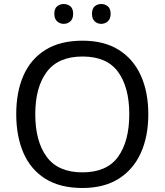

<svg xmlns="http://www.w3.org/2000/svg" viewBox="-20 -928 821 958"><path d="M720 -358Q720 -247 682.5 -164.5Q645 -82 572 -36Q499 10 391 10Q280 10 206.5 -36Q133 -82 97 -165Q61 -248 61 -359Q61 -469 97 -551Q133 -633 206.5 -679Q280 -725 392 -725Q499 -725 572 -679.5Q645 -634 682.5 -551.5Q720 -469 720 -358ZM156 -358Q156 -223 213 -145.5Q270 -68 391 -68Q513 -68 569 -145.5Q625 -223 625 -358Q625 -493 569 -569.5Q513 -646 392 -646Q271 -646 213.5 -569.5Q156 -493 156 -358ZM251 -859Q251 -885 265 -896.5Q279 -908 298 -908Q317 -908 331 -896.5Q345 -885 345 -859Q345 -834 331 -821.5Q317 -809 298 -809Q279 -809 265 -821.5Q251 -834 251 -859ZM439 -859Q439 -885 452.5 -896.5Q466 -908 485 -908Q504 -908 518 -896.5Q532 -885 532 -859Q532 -834 518 -821.5Q504 -809 485 -809Q466 -809 452.5 -821.5Q439 -834 439 -859Z"/></svg>

Font: Noto Serif Ottoman Siyaq
Style: Regular
Weight: 400
Designer: Sérgio Martins
Version: Version 1.005; ttfautohint (v1.8.4.7-5d5b)